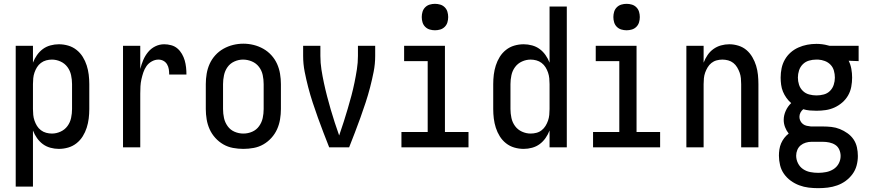

<svg xmlns="http://www.w3.org/2000/svg" viewBox="-20 -769 4540 1002"><path d="M62 205V-530H152V-442Q160 -463 173 -481.5Q186 -500 203.5 -513Q221 -526 243 -532Q265 -538 287 -538Q312 -538 336 -531Q360 -524 379.5 -508.5Q399 -493 412 -472Q425 -451 432.5 -427.5Q440 -404 443 -379.5Q446 -355 446 -330V-200Q446 -175 443 -150.5Q440 -126 432.5 -102.5Q425 -79 412 -58Q399 -37 379.5 -21.5Q360 -6 336 1Q312 8 287 8Q265 8 243 2Q221 -4 203.5 -17Q186 -30 173 -48.5Q160 -67 152 -88V205ZM251 -72Q274 -72 296 -82Q318 -92 332 -111Q346 -130 351 -153.5Q356 -177 356 -200V-330Q356 -353 351 -376.5Q346 -400 332 -419Q318 -438 296 -448Q274 -458 251 -458Q236 -458 221 -454Q206 -450 193.5 -440.5Q181 -431 173 -418Q165 -405 160 -390.5Q155 -376 153.5 -360.5Q152 -345 152 -330V-200Q152 -185 153.5 -169.5Q155 -154 160 -139.5Q165 -125 173 -112Q181 -99 193.5 -89.5Q206 -80 221 -76Q236 -72 251 -72Z M622 0V-530H712V-409Q718 -433 727.5 -455.5Q737 -478 752.5 -497Q768 -516 790 -527Q812 -538 837 -538Q855 -538 873.5 -533Q892 -528 906 -516Q920 -504 929.5 -487.5Q939 -471 944 -453.5Q949 -436 951 -417.5Q953 -399 953 -380H863Q863 -394 861 -407.5Q859 -421 852 -433Q845 -445 833 -451.5Q821 -458 807 -458Q789 -458 772 -448.5Q755 -439 744.5 -424Q734 -409 728 -391Q722 -373 718 -355Q714 -337 713 -318.5Q712 -300 712 -281V0Z M1250 8Q1223 8 1196 3Q1169 -2 1145.5 -15.5Q1122 -29 1103.5 -49.5Q1085 -70 1074 -94.5Q1063 -119 1058.5 -146Q1054 -173 1054 -200V-330Q1054 -357 1058.5 -384Q1063 -411 1074 -435.5Q1085 -460 1103.5 -480.5Q1122 -501 1146 -514.5Q1170 -528 1196.5 -534.5Q1223 -541 1250 -541Q1277 -541 1303.5 -534.5Q1330 -528 1354 -514.5Q1378 -501 1396.5 -480.5Q1415 -460 1426 -435.5Q1437 -411 1441.5 -384Q1446 -357 1446 -330V-200Q1446 -173 1441.5 -146Q1437 -119 1426 -94.5Q1415 -70 1396.5 -49.5Q1378 -29 1354.5 -15.5Q1331 -2 1304 3Q1277 8 1250 8ZM1250 -72Q1274 -72 1296 -81.5Q1318 -91 1332 -110.5Q1346 -130 1351 -153Q1356 -176 1356 -200V-330Q1356 -354 1351 -377.5Q1346 -401 1331.5 -420Q1317 -439 1294.5 -448.5Q1272 -458 1248 -458Q1225 -458 1203 -448Q1181 -438 1167.5 -419Q1154 -400 1149 -376.5Q1144 -353 1144 -330V-200Q1144 -176 1149 -153Q1154 -130 1168 -110.5Q1182 -91 1204 -81.5Q1226 -72 1250 -72Z M1698 0Q1683 -38 1668 -77Q1653 -116 1639 -155Q1625 -194 1612 -233.5Q1599 -273 1588.5 -313.5Q1578 -354 1570 -394.5Q1562 -435 1562 -477V-530H1652V-477Q1652 -441 1657.5 -406Q1663 -371 1670.5 -336Q1678 -301 1687 -266.5Q1696 -232 1706 -197.5Q1716 -163 1727 -129.5Q1738 -96 1750 -62L1752 -68Q1764 -102 1774.5 -135.5Q1785 -169 1795 -202.5Q1805 -236 1814 -270Q1823 -304 1830 -338Q1837 -372 1842.5 -407Q1848 -442 1848 -477V-530H1938V-477Q1938 -435 1930 -394.5Q1922 -354 1911.5 -313.5Q1901 -273 1888 -233.5Q1875 -194 1861 -155Q1847 -116 1832 -77Q1817 -38 1802 0Z M2075 0V-80H2212V-450H2089V-530H2302V-80H2425V0ZM2250 -611Q2236 -611 2222.5 -615Q2209 -619 2199 -629Q2189 -639 2185 -652.5Q2181 -666 2181 -680Q2181 -694 2185 -707.5Q2189 -721 2199 -731Q2209 -741 2222.5 -745Q2236 -749 2250 -749Q2264 -749 2277.5 -745Q2291 -741 2301 -731Q2311 -721 2315 -707.5Q2319 -694 2319 -680Q2319 -666 2315 -652.5Q2311 -639 2301 -629Q2291 -619 2277.5 -615Q2264 -611 2250 -611Z M2713 8Q2688 8 2664 1Q2640 -6 2620.5 -21.5Q2601 -37 2588 -58Q2575 -79 2567.5 -102.5Q2560 -126 2557 -150.5Q2554 -175 2554 -200V-330Q2554 -355 2557 -379.5Q2560 -404 2567.5 -427.5Q2575 -451 2588 -472Q2601 -493 2620.5 -508.5Q2640 -524 2664 -531Q2688 -538 2713 -538Q2735 -538 2757 -532Q2779 -526 2796.5 -513Q2814 -500 2827 -481.5Q2840 -463 2848 -442V-735H2938V0H2848V-88Q2840 -67 2827 -48.5Q2814 -30 2796.5 -17Q2779 -4 2757 2Q2735 8 2713 8ZM2749 -72Q2749 -72 2749 -72Q2749 -72 2749 -72Q2765 -72 2780 -76Q2795 -80 2807 -89.5Q2819 -99 2827 -112Q2835 -125 2840 -139.5Q2845 -154 2846.5 -169.5Q2848 -185 2848 -200V-330Q2848 -345 2846.5 -360.5Q2845 -376 2840 -390.5Q2835 -405 2827 -418Q2819 -431 2806.5 -440.5Q2794 -450 2779 -454Q2764 -458 2749 -458Q2726 -458 2704 -448Q2682 -438 2668 -419Q2654 -400 2649 -376.5Q2644 -353 2644 -330V-200Q2644 -177 2649 -153.5Q2654 -130 2668 -111Q2682 -92 2704 -82Q2726 -72 2749 -72Z M3075 0V-80H3212V-450H3089V-530H3302V-80H3425V0ZM3250 -611Q3236 -611 3222.5 -615Q3209 -619 3199 -629Q3189 -639 3185 -652.5Q3181 -666 3181 -680Q3181 -694 3185 -707.5Q3189 -721 3199 -731Q3209 -741 3222.5 -745Q3236 -749 3250 -749Q3264 -749 3277.5 -745Q3291 -741 3301 -731Q3311 -721 3315 -707.5Q3319 -694 3319 -680Q3319 -666 3315 -652.5Q3311 -639 3301 -629Q3291 -619 3277.5 -615Q3264 -611 3250 -611Z M3562 0V-530H3652V-442Q3660 -463 3672.5 -481.5Q3685 -500 3703 -513Q3721 -526 3742.5 -532Q3764 -538 3786 -538Q3810 -538 3834 -530.5Q3858 -523 3876 -507.5Q3894 -492 3906.5 -470.5Q3919 -449 3926 -426Q3933 -403 3935.5 -378.5Q3938 -354 3938 -330V0H3848V-330Q3848 -345 3846.5 -360.5Q3845 -376 3840 -390Q3835 -404 3827 -417.5Q3819 -431 3807 -440.5Q3795 -450 3780 -454Q3765 -458 3750 -458Q3735 -458 3720 -454Q3705 -450 3693 -440.5Q3681 -431 3673 -417.5Q3665 -404 3660 -390Q3655 -376 3653.5 -360.5Q3652 -345 3652 -330V0Z M4250 213Q4225 213 4200 210Q4175 207 4151 198Q4127 189 4106.5 174Q4086 159 4071.5 138.5Q4057 118 4051 93Q4045 68 4045 43Q4045 27 4047.5 10.5Q4050 -6 4056.5 -21Q4063 -36 4073 -49Q4083 -62 4096 -72Q4084 -87 4077 -105.5Q4070 -124 4070 -143Q4070 -167 4080.5 -190.5Q4091 -214 4109 -231Q4095 -243 4084 -258.5Q4073 -274 4066 -291Q4059 -308 4056.5 -327Q4054 -346 4054 -364Q4054 -389 4059 -413Q4064 -437 4076 -458Q4088 -479 4106 -495Q4124 -511 4146.5 -521Q4169 -531 4192.5 -535.5Q4216 -540 4241 -540Q4256 -540 4271.5 -538Q4287 -536 4301 -532L4309 -530H4461V-450L4409 -452Q4419 -432 4423 -409.5Q4427 -387 4427 -364Q4427 -340 4422.5 -316Q4418 -292 4406 -271Q4394 -250 4375.5 -234Q4357 -218 4335 -208Q4313 -198 4289 -194.5Q4265 -191 4241 -191Q4223 -191 4206 -192.5Q4189 -194 4172 -199Q4163 -192 4157.5 -181.5Q4152 -171 4152 -159Q4152 -148 4157 -138Q4162 -128 4170.5 -121.5Q4179 -115 4190 -112.5Q4201 -110 4212 -109Q4212 -109 4213 -109Q4214 -109 4215 -109Q4218 -109 4220.5 -109Q4223 -109 4226 -109H4274Q4297 -109 4319.5 -106.5Q4342 -104 4363 -95.5Q4384 -87 4403 -73.5Q4422 -60 4434.5 -41.5Q4447 -23 4452 -0.5Q4457 22 4457 45Q4457 70 4450.5 94.5Q4444 119 4429 139.5Q4414 160 4393.5 175Q4373 190 4349 198.5Q4325 207 4300 210Q4275 213 4250 213ZM4241 -271Q4260 -271 4279 -276Q4298 -281 4311.5 -294.5Q4325 -308 4331 -326.5Q4337 -345 4337 -364Q4337 -382 4332 -400Q4327 -418 4314.5 -431Q4302 -444 4285 -450.5Q4268 -457 4250 -458H4241Q4240 -458 4240 -458Q4240 -458 4239 -458Q4220 -458 4201.5 -452.5Q4183 -447 4169.5 -433.5Q4156 -420 4150 -401.5Q4144 -383 4144 -364Q4144 -345 4150 -326.5Q4156 -308 4170 -294.5Q4184 -281 4203 -276Q4222 -271 4241 -271ZM4250 133Q4271 133 4291.5 129Q4312 125 4329.5 114Q4347 103 4357 84.5Q4367 66 4367 45Q4367 28 4360 12Q4353 -4 4339 -13Q4325 -22 4308 -25.5Q4291 -29 4274 -29H4226Q4223 -29 4220.5 -29Q4218 -29 4215 -29Q4200 -29 4185 -24.5Q4170 -20 4158.5 -10.5Q4147 -1 4141 13.5Q4135 28 4135 43Q4135 64 4144.5 83Q4154 102 4171 113.5Q4188 125 4208.5 129Q4229 133 4250 133Z"/></svg>

Font: iosevka_custom_sans_ss08 Md
Style: Regular
Weight: 500
Designer: Belleve Invis
Foundry: Belleve Invis
Version: Version 10.3.0; ttfautohint (v1.8.3)